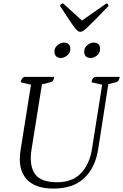

<svg xmlns="http://www.w3.org/2000/svg" viewBox="-20 -1090 720 1122"><path d="M292 12Q182 12 132.5 -46.5Q83 -105 100 -211L161 -595L101 -609Q104 -633 123 -641H297Q293 -613 277 -610L225 -597L164 -215Q150 -124 183.5 -74.5Q217 -25 314 -25Q404 -25 454 -79Q504 -133 517 -217L577 -595L515 -609Q517 -623 521 -629.5Q525 -636 536 -641H680Q675 -614 660 -610L613 -598L553 -214Q536 -109 471.5 -48.5Q407 12 292 12ZM511 -751Q491 -751 481.5 -761Q472 -771 472 -787Q472 -812 490.5 -826.5Q509 -841 525 -841Q565 -841 565 -805Q565 -780 546.5 -765.5Q528 -751 511 -751ZM336 -751Q318 -751 308 -761Q298 -771 298 -788Q298 -811 316 -826Q334 -841 351 -841Q391 -841 391 -805Q391 -781 372.5 -766Q354 -751 336 -751ZM449 -904Q442 -904 435.5 -908.5Q429 -913 417.5 -927Q406 -941 386 -971.5Q366 -1002 331 -1055Q331 -1061 337 -1065.5Q343 -1070 349 -1070L459 -970L602 -1070Q607 -1070 610.5 -1065.5Q614 -1061 614 -1055Q563 -1002 533 -971.5Q503 -941 487.5 -927Q472 -913 464 -908.5Q456 -904 449 -904Z"/></svg>

Font: Petrona Light
Style: Italic
Weight: 300
Italic angle: -9°
Designer: Ringo R. Seeber
Foundry: Ringo R. Seeber
Version: Version 2.001; ttfautohint (v1.8.3)